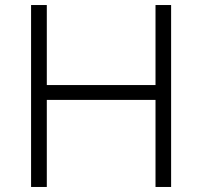

<svg xmlns="http://www.w3.org/2000/svg" viewBox="-20 -743 804 763"><path d="M598 -346H166V0H103.5V-723H166V-405H598V-723H660V0H598Z"/></svg>

Font: Public Sans ExtraLight
Style: Regular
Weight: 250
Designer: The Public Sans Project Authors: Dan O. Williams and USWDS (Libre Franklin designed by Pablo Impallari and Rodrigo Fuenz
Version: Version 1.007